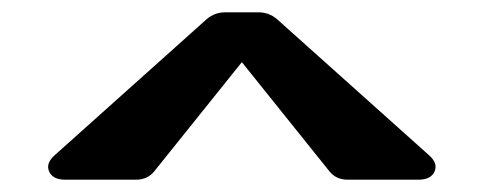

<svg xmlns="http://www.w3.org/2000/svg" viewBox="-20 -749 786 312"><path d="M373 -648 231 -471Q220 -457 201 -457H86Q66 -457 60 -470Q54 -483 68 -496L316 -718Q329 -729 346 -729H400Q417 -729 430 -718L678 -496Q692 -483 686 -470Q680 -457 660 -457H545Q526 -457 515 -471Z"/></svg>

Font: OpenDyslexic3
Style: Bold
Weight: 700
Designer: Abelardo Gonzalez
Version: Version 1.000;PS 001.001;hotconv 1.0.56